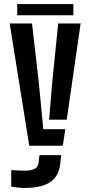

<svg xmlns="http://www.w3.org/2000/svg" viewBox="-20 -715 435 942"><path d="M123.5 0 27.5 -600H137L169.5 -318.5L192.5 -81H300.5L288 0ZM221 -128 237 -318.5 265.5 -600H375.5L307.5 -128ZM101.5 207Q86 207 68 205.2Q50 203.5 35 201V119.5Q47.5 120.5 66.8 121.5Q86 122.5 101 122.5Q137.5 122.5 154.2 110.5Q171 98.5 170.5 69L174 46H280.5L277.5 69Q274 143.5 231.2 175.2Q188.5 207 101.5 207ZM64.5 -695H340V-640H64.5Z"/></svg>

Font: Big Shoulders Stencil Display
Style: Bold
Weight: 700
Designer: Patric King
Foundry: XO Type Co
Version: Version 1.000